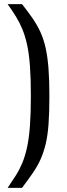

<svg xmlns="http://www.w3.org/2000/svg" viewBox="-20 -763 328 933"><path d="M17 150Q39 118 57 89.5Q75 61 88.5 28.5Q102 -4 111.5 -47.5Q121 -91 125.5 -151.5Q130 -212 130 -297Q130 -382 125.5 -443Q121 -504 111.5 -546.5Q102 -589 88.5 -621.5Q75 -654 57.5 -682.5Q40 -711 17 -743H87Q117 -705 139 -673Q161 -641 176.5 -607Q192 -573 201.5 -531Q211 -489 215.5 -432.5Q220 -376 220 -297Q220 -218 216 -161.5Q212 -105 202 -63.5Q192 -22 177 11.5Q162 45 139.5 77.5Q117 110 87 150Z"/></svg>

Font: Saira SemiCondensed Medium
Style: Regular
Weight: 500
Width: 4
Designer: Hector Gatti with collaboration of the Omnibus-Type team
Foundry: Omnibus-Type
Version: Version 1.101